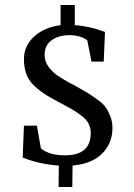

<svg xmlns="http://www.w3.org/2000/svg" viewBox="-20 -657 536 770"><path d="M431 -144Q431 -83 390 -41.5Q349 0 271 7L270 93H215L216 7Q140 2 71 -25L76 -153H128L144 -62Q177 -34 241 -34Q344 -34 344 -124Q344 -144 335 -161.5Q326 -179 303.5 -195.5Q281 -212 264 -221.5Q247 -231 211 -250Q141 -286 108.5 -322Q76 -358 76 -420Q76 -473 117 -510.5Q158 -548 223 -556V-637H280V-556Q336 -553 401 -529L396 -410H347L330 -495Q304 -516 256 -516Q213 -515 186 -495Q159 -475 159 -437Q159 -410 175.5 -388Q192 -366 213.5 -352Q235 -338 266 -321Q274 -317 278 -315Q314 -295 329.5 -285.5Q345 -276 369.5 -258.5Q394 -241 404 -226.5Q414 -212 422.5 -190.5Q431 -169 431 -144Z"/></svg>

Font: Aikya Medium
Style: Regular
Weight: 500
Designer: Neelakash Kshetrimayum (Latin subset based on Merriweather by Eben Sorkin)
Foundry: Brand New Type
Version: Version 1.00 b005